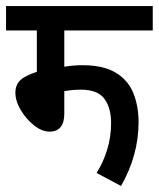

<svg xmlns="http://www.w3.org/2000/svg" viewBox="-20 -642 526 636"><path d="M193 -541V-421Q223 -426 253 -426Q322 -426 363 -401.5Q404 -377 421.5 -334Q439 -291 439 -237Q439 -128 381 -26L300 -69Q322 -104 335 -146Q348 -188 348 -235Q348 -284 326 -314.5Q304 -345 248 -345Q221 -345 193 -340V-266Q193 -206 144 -206Q119 -206 93 -226.5Q67 -247 49 -277Q31 -307 31 -335Q31 -361 47.5 -376.5Q64 -392 102 -404V-541H0V-622H486V-541Z"/></svg>

Font: Noto Sans Condensed Medium
Style: Regular
Weight: 500
Width: 3
Designer: Monotype Design Team
Foundry: Monotype Imaging Inc.
Version: Version 2.013; ttfautohint (v1.8.4.7-5d5b)